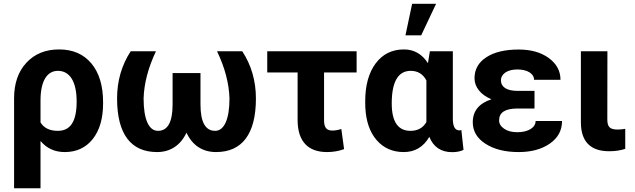

<svg xmlns="http://www.w3.org/2000/svg" viewBox="-20 -802 3391 1025"><path d="M295.9 -538.1C223.1 -538.1 165 -514.6 121.1 -467.3C77.1 -419.9 55.2 -356.9 55.2 -277.3V203.1H196.3V-49.3C229.5 -9.8 272.5 9.8 325.7 9.8C388.2 9.8 438 -13.2 475.1 -59.6C511.7 -106 530.3 -169.4 530.3 -250V-256.3C530.3 -344.7 509.3 -413.6 467.8 -463.4C426.3 -513.2 368.7 -538.1 295.9 -538.1ZM196.3 -266.1C196.3 -369.1 231 -423.8 289.1 -423.8C353 -423.8 389.2 -365.7 389.2 -260.3C389.2 -149.4 353.5 -103.5 288.6 -103.5C245.1 -103.5 214.4 -118.7 196.3 -148.4Z M677.7 -528.3C629.4 -454.1 605 -370.1 605 -276.4C605 -86.9 678.2 9.8 818.4 9.8C889.2 9.8 943.8 -25.9 975.6 -93.8C1006.8 -25.9 1061.5 9.8 1133.3 9.8C1272.5 9.8 1346.2 -86.4 1346.2 -276.4C1346.2 -370.1 1321.8 -454.1 1273.4 -528.3H1138.7C1180.7 -440.9 1202.6 -356.9 1205.1 -276.4C1205.1 -167.5 1177.7 -103.5 1128.4 -103.5C1076.2 -103.5 1050.3 -150.4 1050.3 -244.6V-412.1H901.4V-244.6C901.4 -150.4 875.5 -103.5 823.2 -103.5C774.9 -103.5 746.6 -163.6 746.6 -276.4C749 -356.4 771 -440.4 812.5 -528.3Z M1883.8 -528.3H1406.7V-415H1568.8V-159.7C1569.3 -43.9 1627.9 9.8 1725.6 9.8C1758.8 9.8 1789.1 4.4 1816.9 -5.9L1802.2 -113.3C1785.6 -107.9 1769.5 -105 1754.4 -105C1722.7 -105 1710 -121.6 1710 -160.2V-415H1883.8Z M2144.5 -613.3H2228.5L2308.1 -781.7H2180.2ZM2274.9 -528.3 2264.6 -464.8C2232.9 -513.7 2190.4 -538.1 2136.7 -538.1C2072.8 -538.1 2022.5 -513.2 1985.4 -463.4C1948.2 -413.6 1929.7 -345.7 1929.7 -260.3L1930.2 -230.5C1933.6 -155.8 1953.6 -97.2 1990.2 -54.7C2026.9 -11.7 2075.7 9.8 2135.7 9.8C2194.8 9.8 2240.2 -17.1 2272 -71.3C2293.9 -17.1 2334.5 10.3 2393.6 10.3C2418 10.3 2438.5 6.3 2454.6 -2L2442.9 -107.9C2440.4 -106.4 2436.5 -106 2432.1 -106C2410.2 -106 2398.4 -125 2397.5 -163.6V-528.3ZM2071.3 -250C2071.3 -369.6 2107.9 -423.8 2172.4 -423.8C2210.4 -423.8 2238.3 -406.7 2256.3 -372.6V-150.4C2238.3 -119.1 2210 -103.5 2171.4 -103.5C2104.5 -103.5 2071.3 -152.3 2071.3 -250Z M2503.9 -149.4C2503.9 -101.6 2526.9 -63 2572.3 -34.2C2617.7 -4.9 2676.3 9.8 2749 9.8C2816.9 9.8 2872.1 -5.4 2915.5 -35.6C2959 -65.9 2980.5 -106 2980.5 -156.2H2839.4C2839.4 -139.2 2830.6 -124.5 2813 -113.3C2794.9 -102.1 2771 -96.2 2741.2 -96.2C2712.4 -96.2 2689 -102.5 2671.4 -114.7C2653.3 -127 2644.5 -141.6 2644.5 -159.7C2644.5 -201.2 2676.3 -222.2 2740.2 -222.7H2833.5V-316.9H2742.2C2683.6 -316.9 2654.3 -338.9 2654.3 -372.6C2654.3 -407.7 2689 -431.2 2741.7 -431.2C2794.9 -431.2 2831.1 -409.2 2831.1 -376H2972.2C2972.2 -423.3 2951.2 -461.9 2909.7 -492.2C2868.2 -522.5 2814.5 -537.6 2749 -537.6C2676.3 -537.6 2618.7 -523.9 2576.7 -496.6C2534.2 -469.2 2513.2 -431.6 2513.2 -383.8C2513.2 -336.9 2546.9 -295.4 2603.5 -272C2537.1 -250 2503.9 -209.5 2503.9 -149.4Z M3081.1 -528.3V-145.5C3082.5 -44.9 3133.3 5.4 3232.4 5.4C3264.2 5.4 3292.5 1 3317.9 -7.3V-114.3C3304.7 -111.8 3291 -110.4 3276.9 -110.4C3234.4 -110.4 3222.2 -126 3222.2 -165L3222.7 -528.3Z"/></svg>

Font: Roboto
Style: Bold
Weight: 700
Designer: Google
Version: Version 2.137; 2017